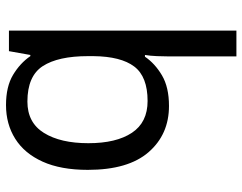

<svg xmlns="http://www.w3.org/2000/svg" viewBox="-106 -480 826 655"><g transform="rotate(-90 307.5 -153.0)"><path d="M442 11Q442 -7 443 -31Q444 -55 447 -72H441Q418 -38 377.5 -14Q337 10 273 10Q176 10 115.5 -59.5Q55 -129 55 -267Q55 -359 83 -421Q111 -483 161 -514.5Q211 -546 276 -546Q339 -546 379 -522Q419 -498 443 -463H447L460 -536H530V240H442ZM290 -63Q373 -63 407.5 -108.5Q442 -154 443 -248V-266Q443 -368 409 -420.5Q375 -473 288 -473Q216 -473 181 -416.5Q146 -360 146 -265Q146 -170 181.5 -116.5Q217 -63 290 -63Z"/></g></svg>

Font: hexkannada15
Style: Book
Weight: 400
Designer: Jelle Bosma - Monotype Design Team
Foundry: Monotype Imaging Inc.
Version: Version 2.003